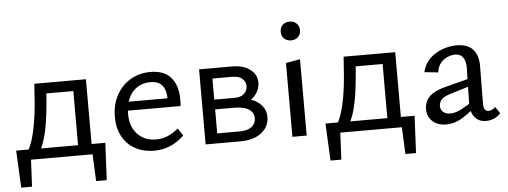

<svg xmlns="http://www.w3.org/2000/svg" viewBox="-51 -773 2802 1060"><g transform="rotate(-5 1350.5 -243.0)"><path d="M70 -32Q91 -59 105 -102.5Q119 -146 128 -199.5Q137 -253 141.5 -309Q146 -365 149 -416H214Q212 -365 207 -308.5Q202 -252 194 -199Q186 -146 172.5 -102.5Q159 -59 140 -32ZM27 149 17 -57H97L87 149ZM51 0 36 -57H511L477 0ZM442 149 433 -57H511L501 149ZM360 0V-416H435V0ZM188 -357V-416H395V-357Z M777 10Q718 10 672.5 -14.5Q627 -39 601.5 -85Q576 -131 576 -194Q576 -263 604.5 -315Q633 -367 682 -396Q731 -425 793 -425Q868 -425 906 -381.5Q944 -338 944 -262Q944 -253 944 -243Q944 -233 942 -223H875V-263Q875 -316 854 -342.5Q833 -369 787 -369Q746 -369 715 -349Q684 -329 667 -292Q650 -255 650 -205Q650 -134 689.5 -92.5Q729 -51 793 -51Q826 -51 856.5 -63.5Q887 -76 916 -101L943 -60Q916 -34 888 -18.5Q860 -3 832 3.5Q804 10 777 10ZM618 -223 627 -272H932V-223Z M1062 0V-416H1246Q1306 -416 1344 -388Q1382 -360 1382 -314Q1382 -282 1363 -254.5Q1344 -227 1311.5 -210.5Q1279 -194 1237 -194L1249 -237Q1324 -237 1369.5 -205.5Q1415 -174 1415 -121Q1415 -68 1372 -34Q1329 0 1253 0ZM1131 -55H1255Q1299 -55 1322 -73Q1345 -91 1345 -121Q1345 -152 1317.5 -170Q1290 -188 1234 -188H1110V-242H1245Q1278 -242 1296.5 -259Q1315 -276 1315 -302Q1315 -325 1296.5 -342Q1278 -359 1237 -359H1131Z M1543 0V-409L1622 -423V0ZM1583 -531Q1558 -531 1543.5 -545.5Q1529 -560 1529 -583Q1529 -606 1543.5 -620.5Q1558 -635 1583 -635Q1606 -635 1621 -620.5Q1636 -606 1636 -583Q1636 -560 1621 -545.5Q1606 -531 1583 -531Z M1784 -32Q1805 -59 1819 -102.5Q1833 -146 1842 -199.5Q1851 -253 1855.5 -309Q1860 -365 1863 -416H1928Q1926 -365 1921 -308.5Q1916 -252 1908 -199Q1900 -146 1886.5 -102.5Q1873 -59 1854 -32ZM1741 149 1731 -57H1811L1801 149ZM1765 0 1750 -57H2225L2191 0ZM2156 149 2147 -57H2225L2215 149ZM2074 0V-416H2149V0ZM1902 -357V-416H2109V-357Z M2616 6Q2576 6 2553 -22Q2530 -50 2531 -104L2535 -289Q2536 -319 2529 -337.5Q2522 -356 2509 -365Q2496 -374 2477 -374Q2458 -374 2435.5 -365Q2413 -356 2396.5 -336Q2380 -316 2376 -284L2300 -292Q2306 -321 2323 -345.5Q2340 -370 2366.5 -387.5Q2393 -405 2425 -414.5Q2457 -424 2490 -424Q2552 -424 2581 -390Q2610 -356 2609 -299L2607 -89Q2607 -70 2614 -59Q2621 -48 2634 -48Q2644 -48 2654.5 -53Q2665 -58 2672 -67L2697 -30Q2684 -14 2662.5 -4Q2641 6 2616 6ZM2395 6Q2348 6 2319.5 -20Q2291 -46 2291 -88Q2291 -112 2301.5 -133.5Q2312 -155 2337.5 -172Q2363 -189 2410 -201L2575 -244L2580 -205L2429 -159Q2392 -147 2380.5 -131.5Q2369 -116 2369 -99Q2369 -76 2384.5 -64Q2400 -52 2423 -52Q2452 -52 2488 -71.5Q2524 -91 2569 -120L2578 -93Q2535 -52 2489.5 -23Q2444 6 2395 6Z"/></g></svg>

Font: Ysabeau Office Medium
Style: Regular
Weight: 500
Designer: Christian Thalmann (Catharsis Fonts)
Version: Version 2.001;gftools[0.9.30]; featfreeze: tnum,lnum,ss02